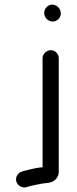

<svg xmlns="http://www.w3.org/2000/svg" viewBox="-20 -694 333 830"><path d="M164 -442V29C141 31 122 35 103 40C82 46 63 47 54 64C38 93 66 123 95 115C114 108 133 106 155 101C169 98 182 98 196 95C215 91 234 73 234 50V-442C234 -461 219 -477 200 -477C181 -477 164 -461 164 -442ZM171 -638C171 -618 188 -601 208 -601C227 -601 243 -617 243 -636C243 -656 226 -674 206 -674C187 -674 171 -657 171 -638Z"/></svg>

Font: Electronic
Style: Bd
Weight: 700
Version: Version 1.011